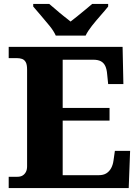

<svg xmlns="http://www.w3.org/2000/svg" viewBox="-20 -951 705 971"><path d="M24 0V-57H68Q84 -57 94.5 -63.5Q105 -70 111 -81.5Q117 -93 117 -110V-599Q117 -625 110 -637Q103 -649 91.5 -653Q80 -657 66 -657H24V-714H600L604 -526H527L522 -575Q520 -601 512.5 -617Q505 -633 490.5 -641Q476 -649 451 -649H297V-405H534V-341H297V-65H479Q503 -65 518 -74.5Q533 -84 542 -100.5Q551 -117 554 -139L561 -188H638L631 0ZM262 -771Q252 -794 230.5 -820.5Q209 -847 186.5 -873Q164 -899 148 -918V-931H229Q242 -921 261 -904Q280 -887 301 -870.5Q322 -854 337 -842Q352 -854 373 -870.5Q394 -887 414 -904Q434 -921 446 -931H527V-918Q512 -899 489 -873Q466 -847 445 -820.5Q424 -794 413 -771Z"/></svg>

Font: Noto Serif Ethiopic ExtraBold
Style: Regular
Weight: 800
Version: Version 2.102